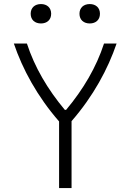

<svg xmlns="http://www.w3.org/2000/svg" viewBox="-20 -950 660 970"><path d="M341.5 0V-338C451.5 -464 525.5 -602 569 -730H505.5C466.5 -610.5 401.5 -499.5 314 -395H307.5C220 -499.5 155 -610.5 116 -730H50C93.5 -601.5 168 -463 278.5 -336.5V0ZM135 -880.5C135 -849.5 156.5 -831.5 187 -831.5C217 -831.5 238.5 -849.5 238.5 -880.5C238.5 -911.5 217 -929.5 187 -929.5C156.5 -929.5 135 -911.5 135 -880.5ZM381.5 -880.5C381.5 -849.5 403 -831.5 433.5 -831.5C463.5 -831.5 485 -849.5 485 -880.5C485 -911.5 463.5 -929.5 433.5 -929.5C403 -929.5 381.5 -911.5 381.5 -880.5Z"/></svg>

Font: Monaspace Argon ExtraLight
Style: Regular
Weight: 200
Designer: Riley Cran & the Lettermatic Team
Foundry: Lettermatic
Version: Version 1.000 (Monaspace Argon)